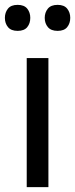

<svg xmlns="http://www.w3.org/2000/svg" viewBox="-20 -766 308 786"><path d="M89.4 0V-528.3H178.2V0ZM215.8 -639.6Q189 -639.6 176 -655Q163.1 -670.4 163.1 -692.9Q163.1 -714.8 175.8 -730.5Q188.5 -746.1 215.8 -746.1Q242.7 -746.1 255.1 -730.5Q267.6 -714.8 267.6 -692.9Q267.6 -670.4 255.1 -655Q242.7 -639.6 215.8 -639.6ZM52.2 -639.6Q25.4 -639.6 12.7 -655Q0 -670.4 0 -692.9Q0 -714.8 12.5 -730.5Q24.9 -746.1 52.2 -746.1Q79.1 -746.1 91.6 -730.5Q104 -714.8 104 -692.9Q104 -670.4 91.6 -655Q79.1 -639.6 52.2 -639.6Z"/></svg>

Font: Comme
Style: Regular
Weight: 400
Designer: Vernon Adams
Foundry: Vernon Adams
Version: Version 1.000;gftools[0.9.27]